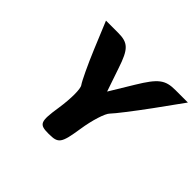

<svg xmlns="http://www.w3.org/2000/svg" viewBox="-182 -1129 1326 1326"><g transform="rotate(45 481.0 -466.5)"><path d="M244 -685C289 -577 340 -470 356 -448C373 -426 372 -329 357 -229C332 -67 341 -50 435 -50C529 -50 541 -67 566 -229C581 -329 612 -426 635 -448C657 -470 740 -577 819 -685L962 -883H841C741 -883 703 -854 617 -712L514 -542L456 -712C409 -854 378 -883 280 -883H162Z"/></g></svg>

Font: Hussar Skorodowane
Style: Ky
Weight: 700
Foundry: Cannot Into Space Fonts
Version: Version 0.892